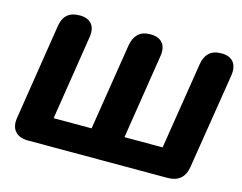

<svg xmlns="http://www.w3.org/2000/svg" viewBox="-98 -867 1287 1021"><g transform="rotate(15 545.0 -357.0)"><path d="M129 0Q81 0 57.5 -27Q34 -54 42 -102L125 -630Q138 -714 223 -714Q269 -714 290 -688Q311 -662 303 -614L230 -150H439L515 -628Q522 -669 545.5 -691.5Q569 -714 613 -714Q659 -714 680 -688Q701 -662 693 -614L620 -150H830L906 -628Q912 -669 936 -691.5Q960 -714 1003 -714Q1049 -714 1070 -688Q1091 -662 1084 -614L1000 -88Q993 -43 966.5 -21.5Q940 0 898 0Z"/></g></svg>

Font: Nunito Black
Style: Italic
Weight: 900
Italic angle: -9°
Designer: Vernon Adams
Foundry: Vernon Adams
Version: Version 3.601; ttfautohint (v1.8.2.53-6de2)